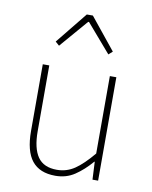

<svg xmlns="http://www.w3.org/2000/svg" viewBox="-84 -799 692 874"><g transform="rotate(10 262.0 -362.0)"><path d="M232 12Q159 12 123.5 -32.5Q88 -77 88 -170V-478H118V-174Q118 -95 145.5 -55.5Q173 -16 234 -16Q279 -16 316 -41Q353 -66 398 -120V-478H428V0H402L398 -82H396Q360 -40 321 -14Q282 12 232 12ZM146 -574 128 -590 246 -736H274L392 -590L374 -574L262 -704H258Z"/></g></svg>

Font: Source Sans 3 Variable
Style: Regular
Weight: 200
Designer: Paul D. Hunt
Foundry: Adobe Systems Incorporated
Version: Version 3.026